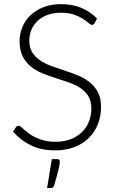

<svg xmlns="http://www.w3.org/2000/svg" viewBox="-20 -736 575 950"><path d="M448 -621.5Q443.5 -613 435 -613Q428.5 -613 418.2 -622.2Q408 -631.5 390.5 -642.8Q373 -654 346.8 -663.5Q320.5 -673 282 -673Q243.5 -673 214.2 -662Q185 -651 165.2 -632Q145.5 -613 135.2 -588Q125 -563 125 -535.5Q125 -499.5 140.2 -476Q155.5 -452.5 180.5 -436Q205.5 -419.5 237.2 -408.2Q269 -397 302.5 -386Q336 -375 367.8 -361.8Q399.5 -348.5 424.5 -328.5Q449.5 -308.5 464.8 -279.2Q480 -250 480 -206.5Q480 -162 464.8 -122.8Q449.5 -83.5 420.5 -54.5Q391.5 -25.5 349.5 -8.8Q307.5 8 253.5 8Q183.5 8 133 -16.8Q82.5 -41.5 44.5 -84.5L58.5 -106.5Q64.5 -114 72.5 -114Q77 -114 84 -108Q91 -102 101 -93.2Q111 -84.5 125 -74.2Q139 -64 157.5 -55.2Q176 -46.5 200 -40.5Q224 -34.5 254.5 -34.5Q296.5 -34.5 329.5 -47.2Q362.5 -60 385.2 -82Q408 -104 420 -134.2Q432 -164.5 432 -199Q432 -236.5 416.8 -260.8Q401.5 -285 376.5 -301.2Q351.5 -317.5 319.8 -328.5Q288 -339.5 254.5 -350Q221 -360.5 189.2 -373.5Q157.5 -386.5 132.5 -406.8Q107.5 -427 92.2 -457.2Q77 -487.5 77 -533Q77 -568.5 90.5 -601.5Q104 -634.5 130 -659.8Q156 -685 194.2 -700.2Q232.5 -715.5 281.5 -715.5Q336.5 -715.5 380.2 -698Q424 -680.5 460 -644.5ZM264 51.5Q271.5 51.5 273.8 55.2Q276 59 276 65Q276 70.5 274.5 79.5Q273 88.5 269.5 102.5Q266 116.5 260.8 136.2Q255.5 156 247.5 182.5Q245 189.5 240.8 192Q236.5 194.5 229 194.5H213L236.5 51.5Z"/></svg>

Font: Lato 2
Style: Regular
Weight: 300
Designer: Lukasz Dziedzic with Adam Twardoch and Botio Nikoltchev
Foundry: tyPoland Lukasz Dziedzic
Version: Version 2.015; 2015-08-06; http://www.latofonts.com/